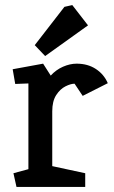

<svg xmlns="http://www.w3.org/2000/svg" viewBox="-20 -737 448 757"><path d="M45 0 33 -54 92 -70V-408L40 -406L30 -464L150 -486L180 -439Q201 -462 228.5 -474Q256 -486 282 -486Q326 -486 358 -465Q390 -444 405 -409L306 -359L274 -407Q259 -407 238 -396.5Q217 -386 201.5 -362Q186 -338 186 -298V-82L316 -54V0ZM158 -516 117 -559 234 -710 265 -717 327 -637Z"/></svg>

Font: Kreon Light
Style: Regular
Weight: 400
Version: Version 2.002